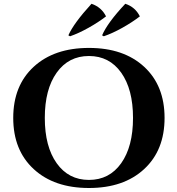

<svg xmlns="http://www.w3.org/2000/svg" viewBox="-20 -963 918 998"><path d="M344.2 -774.4 335.4 -779.3Q362.8 -841.8 455.6 -943.4Q507.3 -925.8 531.2 -877.9Q490.7 -846.7 439.9 -818.4Q389.2 -790 344.2 -774.4ZM519.5 -774.4 510.7 -779.3Q538.6 -844.7 631.3 -943.4Q683.1 -926.3 707 -877.9Q666.5 -846.7 615.7 -818.4Q564.9 -790 519.5 -774.4ZM155.3 -616Q261.7 -713.9 442.4 -713.9Q623 -713.9 729.2 -616Q835.4 -518.1 835.4 -350.1Q835.4 -182.1 729.2 -84Q623 14.2 442.4 14.2Q261.7 14.2 155.3 -84Q48.8 -182.1 48.8 -350.1Q48.8 -518.1 155.3 -616ZM274.7 -114.5Q336.4 -27.8 442.4 -27.8Q548.3 -27.8 609.9 -114.5Q671.4 -201.2 671.4 -350.1Q671.4 -499 609.9 -585.4Q548.3 -671.9 442.4 -671.9Q336.4 -671.9 274.7 -585.4Q212.9 -499 212.9 -350.1Q212.9 -201.2 274.7 -114.5Z"/></svg>

Font: Cinzel Bold
Style: Regular
Weight: 700
Designer: Natanael Gama
Version: Version 1.001;PS 001.001;hotconv 1.0.56;makeotf.lib2.0.21325